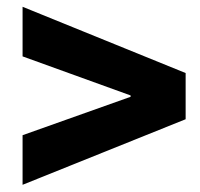

<svg xmlns="http://www.w3.org/2000/svg" viewBox="-20 -584 576 552"><path d="M44.9 -195.3 355.5 -305.7V-309.6L44.9 -421.9V-564.5L513.7 -374V-241.2L44.9 -52.7Z"/></svg>

Font: Reddit Sans Vanilla ExtraBold
Style: Regular
Weight: 800
Designer: Stephen Hutchings
Foundry: Reddit
Version: Version 1.013